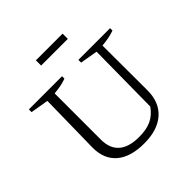

<svg xmlns="http://www.w3.org/2000/svg" viewBox="-214 -1010 1195 1195"><g transform="rotate(-45 383.5 -412.5)"><path d="M387 9Q268 9 204.5 -45Q141 -99 141 -200L148 -605L29 -625V-649H321V-628Q300 -620 274 -614.5Q248 -609 213 -606V-198Q213 -121 258.5 -81.5Q304 -42 393 -42Q458 -42 501 -62Q544 -82 576 -127L581 -605L465 -625V-649H744V-628Q722 -620 695 -614.5Q668 -609 634 -606L635 -211Q635 -106 570 -48.5Q505 9 387 9ZM276 -788V-834H511V-788Z"/></g></svg>

Font: Piazzolla 24pt Light
Style: Regular
Weight: 300
Designer: Juan Pablo del Peral
Foundry: Huerta Tipografica
Version: Version 2.005